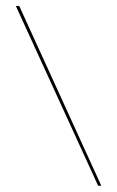

<svg xmlns="http://www.w3.org/2000/svg" viewBox="-20 -602 387 634"><path d="M314.5 11.3H304L32.3 -582.3H43.5Z"/></svg>

Font: Playfair 144pt SemiExpanded Medium
Style: Regular
Weight: 500
Width: 6
Designer: Claus Eggers Sørensen
Foundry: Claus Eggers Sørensen
Version: Version 2.203